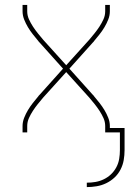

<svg xmlns="http://www.w3.org/2000/svg" viewBox="-20 -540 540 783"><path d="M334 223V205Q352 205 369.5 202Q387 199 403.5 191Q420 183 433 170.5Q446 158 454.5 142Q463 126 466 108Q469 90 469 72V0H409V-26Q409 -43 402 -58.5Q395 -74 385.5 -88.5Q376 -103 365.5 -116Q355 -129 344 -142L250 -246L156 -142Q145 -129 134.5 -116Q124 -103 114.5 -88.5Q105 -74 98 -58.5Q91 -43 91 -26V0H72V-26Q72 -43 78.5 -59.5Q85 -76 94 -91Q103 -106 114 -120Q125 -134 136 -147Q137 -149 138.5 -150.5Q140 -152 142 -154L237 -260L142 -366Q140 -368 138.5 -369.5Q137 -371 136 -373Q125 -386 114 -400Q103 -414 94 -429Q85 -444 78.5 -460.5Q72 -477 72 -494V-520H91V-494Q91 -477 98 -461.5Q105 -446 114.5 -431.5Q124 -417 134.5 -404Q145 -391 156 -378L250 -274L344 -378Q355 -391 365.5 -404Q376 -417 385.5 -431.5Q395 -446 402 -461.5Q409 -477 409 -494V-520H428V-494Q428 -477 421.5 -460.5Q415 -444 406 -429Q397 -414 386 -400Q375 -386 364 -373Q363 -371 361.5 -369.5Q360 -368 358 -366L263 -260L358 -154Q360 -152 361.5 -150.5Q363 -149 364 -147Q375 -134 386 -120Q397 -106 406 -91Q415 -76 421.5 -59.5Q428 -43 428 -26V-18H488V72Q488 93 484.5 113Q481 133 471.5 151.5Q462 170 447 184Q432 198 413.5 207Q395 216 374.5 219.5Q354 223 334 223Z"/></svg>

Font: Iosevka Term Curly Thin
Style: Regular
Weight: 100
Designer: Belleve Invis
Foundry: Belleve Invis
Version: Version 32.3.0